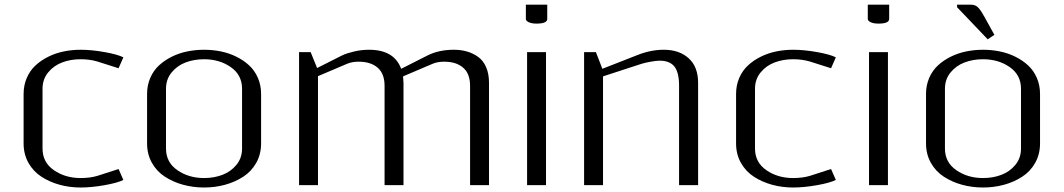

<svg xmlns="http://www.w3.org/2000/svg" viewBox="-20 -812 4664 842"><path d="M333.5 10.3Q285.6 10.3 241.7 -1.7Q197.8 -13.7 161.9 -36.9Q126 -60.1 104.7 -97.9Q83.5 -135.7 83.5 -183.1V-399.9Q83.5 -438 97.4 -470.2Q111.3 -502.4 135.5 -524.9Q159.7 -547.4 191.7 -563.2Q223.6 -579.1 259.5 -586.4Q295.4 -593.8 333.5 -593.8Q381.8 -593.8 439.2 -583.5Q496.6 -573.2 521 -560.5L500 -512.7L406.2 -542.5Q373 -552.2 333.5 -552.2Q290 -552.2 252.9 -538.3Q215.8 -524.4 191.2 -494.4Q166.5 -464.4 166.5 -422.9V-160.6Q166.5 -100.1 216.3 -65.7Q266.1 -31.2 333.5 -31.2Q374.5 -31.2 406.2 -40.5L500 -70.8L521 -22.9Q496.6 -10.3 439.2 0Q381.8 10.3 333.5 10.3Z M708 -160.6Q708 -100.1 757.8 -65.7Q807.6 -31.2 875 -31.2Q918.5 -31.2 955.3 -45.2Q992.2 -59.1 1016.8 -89.1Q1041.5 -119.1 1041.5 -160.6V-422.9Q1041.5 -483.4 991.9 -517.8Q942.4 -552.2 875 -552.2Q831.5 -552.2 794.4 -538.3Q757.3 -524.4 732.7 -494.4Q708 -464.4 708 -422.9ZM625 -183.1V-399.9Q625 -438 638.9 -470.2Q652.8 -502.4 677 -524.9Q701.2 -547.4 733.2 -563.2Q765.1 -579.1 801 -586.4Q836.9 -593.8 875 -593.8Q913.1 -593.8 949 -586.4Q984.9 -579.1 1016.8 -563.2Q1048.8 -547.4 1073 -524.9Q1097.2 -502.4 1111.1 -470.2Q1125 -438 1125 -399.9V-183.1Q1125 -135.7 1103.8 -97.9Q1082.5 -60.1 1046.6 -36.9Q1010.7 -13.7 966.8 -1.7Q922.9 10.3 875 10.3Q827.1 10.3 783.2 -1.7Q739.3 -13.7 703.4 -36.9Q667.5 -60.1 646.2 -97.9Q625 -135.7 625 -183.1Z M1666.5 -435.5Q1666.5 -488.8 1636.2 -515.1Q1606 -541.5 1552.7 -541.5Q1523.9 -541.5 1502 -532.2L1374.5 -478V0H1291.5V-583.5H1342.3L1370.6 -513.7L1481.9 -569.8Q1501 -578.6 1533 -586.2Q1564.9 -593.8 1598.6 -593.8Q1708.5 -593.8 1739.3 -510.3L1856.9 -569.8Q1906.2 -593.8 1970.7 -593.8Q2001 -593.8 2027.1 -586.4Q2053.2 -579.1 2075.9 -563.2Q2098.6 -547.4 2111.6 -518.1Q2124.5 -488.8 2124.5 -448.7V0H2041.5V-435.5Q2041.5 -488.8 2011.2 -515.1Q1981 -541.5 1927.7 -541.5Q1898.9 -541.5 1877 -532.2L1747.6 -477.1Q1749.5 -458.5 1749.5 -448.7V0H1666.5Z M2286.1 -791.5H2379.9V-729Q2379.9 -708.5 2333 -708.5Q2311 -708.5 2298.6 -714.6Q2286.1 -720.7 2286.1 -729ZM2291.5 0V-583.5H2374.5V0Z M2958 -436.5Q2958 -494.1 2937.7 -520Q2917.5 -545.9 2872.6 -545.9Q2858.9 -545.9 2834 -541.5Q2809.1 -537.1 2793.5 -532.2L2624.5 -477.1V0H2541.5V-583.5H2593.3L2621.6 -510.3L2773.4 -569.8Q2833 -593.8 2891.1 -593.8Q2959 -593.8 3000.2 -556.4Q3041.5 -519 3041.5 -448.7V0H2958Z M3458 10.3Q3410.2 10.3 3366.2 -1.7Q3322.3 -13.7 3286.4 -36.9Q3250.5 -60.1 3229.2 -97.9Q3208 -135.7 3208 -183.1V-399.9Q3208 -438 3221.9 -470.2Q3235.8 -502.4 3260 -524.9Q3284.2 -547.4 3316.2 -563.2Q3348.1 -579.1 3384 -586.4Q3419.9 -593.8 3458 -593.8Q3506.3 -593.8 3563.7 -583.5Q3621.1 -573.2 3645.5 -560.5L3624.5 -512.7L3530.8 -542.5Q3497.6 -552.2 3458 -552.2Q3414.6 -552.2 3377.4 -538.3Q3340.3 -524.4 3315.7 -494.4Q3291 -464.4 3291 -422.9V-160.6Q3291 -100.1 3340.8 -65.7Q3390.6 -31.2 3458 -31.2Q3499 -31.2 3530.8 -40.5L3624.5 -70.8L3645.5 -22.9Q3621.1 -10.3 3563.7 0Q3506.3 10.3 3458 10.3Z M3785.6 -791.5H3879.4V-729Q3879.4 -708.5 3832.5 -708.5Q3810.5 -708.5 3798.1 -714.6Q3785.6 -720.7 3785.6 -729ZM3791 0V-583.5H3874V0Z M4177.2 -780.3V-791.5H4237.8Q4248.5 -791.5 4256.8 -788.1Q4265.1 -784.7 4272.5 -775.9Q4279.8 -767.1 4284.9 -759Q4290 -751 4299.3 -734.4Q4301.3 -731 4302.2 -729L4340.8 -659.2L4311.5 -639.6ZM4124 -160.6Q4124 -100.1 4173.8 -65.7Q4223.6 -31.2 4291 -31.2Q4334.5 -31.2 4371.3 -45.2Q4408.2 -59.1 4432.9 -89.1Q4457.5 -119.1 4457.5 -160.6V-422.9Q4457.5 -483.4 4408 -517.8Q4358.4 -552.2 4291 -552.2Q4247.6 -552.2 4210.4 -538.3Q4173.3 -524.4 4148.7 -494.4Q4124 -464.4 4124 -422.9ZM4041 -183.1V-399.9Q4041 -438 4054.9 -470.2Q4068.8 -502.4 4093 -524.9Q4117.2 -547.4 4149.2 -563.2Q4181.2 -579.1 4217 -586.4Q4252.9 -593.8 4291 -593.8Q4329.1 -593.8 4365 -586.4Q4400.9 -579.1 4432.9 -563.2Q4464.8 -547.4 4489 -524.9Q4513.2 -502.4 4527.1 -470.2Q4541 -438 4541 -399.9V-183.1Q4541 -135.7 4519.8 -97.9Q4498.5 -60.1 4462.6 -36.9Q4426.8 -13.7 4382.8 -1.7Q4338.9 10.3 4291 10.3Q4243.2 10.3 4199.2 -1.7Q4155.3 -13.7 4119.4 -36.9Q4083.5 -60.1 4062.3 -97.9Q4041 -135.7 4041 -183.1Z"/></svg>

Font: Resagnicto
Style: Regular
Weight: 500
Version: Version 0.9991